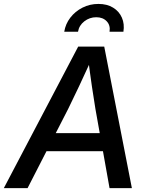

<svg xmlns="http://www.w3.org/2000/svg" viewBox="-48 -967 757 987"><path d="M-28.3 0 354 -727.5H487.8L629.9 0H515.1L442.4 -407.7Q434.1 -457 424.6 -522Q415 -586.9 403.3 -679.7H430.7Q389.2 -588.9 358.6 -523.9Q328.1 -459 302.7 -407.7L93.8 0ZM147 -189.9 162.1 -282.7H532.7L517.6 -189.9ZM458 -946.8Q502.4 -946.8 533.4 -927.7Q564.5 -908.7 578.6 -876.2Q592.8 -843.8 586.4 -803.7H515.1Q520.5 -836.4 500.7 -857.4Q481 -878.4 446.8 -878.4Q412.6 -878.4 385.5 -857.4Q358.4 -836.4 353 -803.7H282.2Q288.6 -843.8 313.5 -876.2Q338.4 -908.7 376 -927.7Q413.6 -946.8 458 -946.8Z"/></svg>

Font: Inter 24pt Medium
Style: Italic
Weight: 500
Italic angle: -9.3988°
Designer: Rasmus Andersson
Foundry: rsms
Version: Version 4.001;git-66647c0bb